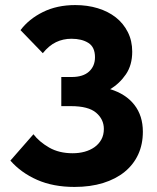

<svg xmlns="http://www.w3.org/2000/svg" viewBox="-20 -730 620 758"><path d="M274 8Q190 8 126.5 -20Q63 -48 21 -96L112 -200Q135 -170 174 -147.5Q213 -125 267 -125Q292 -125 314 -131Q336 -137 353 -149Q370 -161 380 -179Q390 -197 390 -221Q390 -259 359.5 -285Q329 -311 260 -311H222V-426H263Q308 -426 331.5 -447.5Q355 -469 355 -504Q355 -544 329 -560.5Q303 -577 262 -577Q229 -577 201 -563.5Q173 -550 149 -520L61 -611Q94 -655 149.5 -682.5Q205 -710 277 -710Q325 -710 366 -697.5Q407 -685 437 -661.5Q467 -638 484.5 -603.5Q502 -569 502 -526Q502 -473 477 -436.5Q452 -400 415 -378Q477 -359 510.5 -316Q544 -273 544 -210Q544 -160 525.5 -120Q507 -80 472 -51.5Q437 -23 387 -7.5Q337 8 274 8Z"/></svg>

Font: Tilda Sans Extra Bold
Style: Regular
Weight: 800
Designer: ParaType Ltd
Foundry: ParaType Ltd
Version: Version 1.009